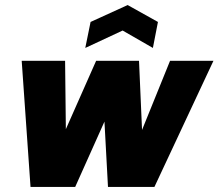

<svg xmlns="http://www.w3.org/2000/svg" viewBox="-20 -741 866 761"><path d="M278 0H101L66 -500H238L241 -229L361 -500H531L543 -226L654 -500H826L592 0H408L394 -259ZM586 -551 466 -620 318 -551 339 -654 486 -721 606 -654Z"/></svg>

Font: Albert Sans Black
Style: Italic
Weight: 900
Italic angle: -11.25°
Designer: Andreas Rasmussen
Foundry: a.Foundry
Version: Version 1.025